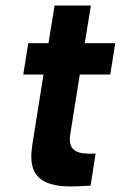

<svg xmlns="http://www.w3.org/2000/svg" viewBox="-20 -670 436 693"><path d="M378 -401 396 -514H286L308 -650H177L155 -514H82L64 -401H137L97 -150C95 -135 93 -120 93 -105C93 -49 117 3 234 3C250 3 272 2 307 0L325 -116C319 -116 312 -115 306 -115C301 -115 295 -116 290 -116C243 -118 232 -141 232 -168C232 -175 233 -181 234 -188L268 -401Z"/></svg>

Font: Arthouse Owned
Style: Bold Italic
Weight: 700
Italic angle: -10°
Designer: Jeremy Tribby
Foundry: Tribby Type
Version: Version 1.000;PS 001.000;hotconv 1.0.88;makeotf.lib2.5.64775